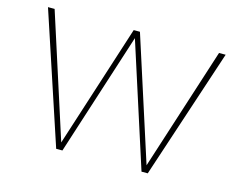

<svg xmlns="http://www.w3.org/2000/svg" viewBox="-94 -810 1184 952"><g transform="rotate(15 498.0 -334.0)"><path d="M701 0 498 -631 295 0H263L42 -668H76L279 -37L482 -668H514L717 -37L920 -668H954L733 0Z"/></g></svg>

Font: Celebes Thin
Style: Regular
Weight: 250
Designer: Anugrah Pasau
Foundry: Lafontype
Version: Version 1.000; ttfautohint (v1.8.4)